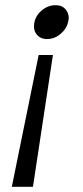

<svg xmlns="http://www.w3.org/2000/svg" viewBox="-20 -504 320 740"><path d="M107 216H25.5L129 -292H184ZM161 -353.5Q136 -353.5 121.5 -371Q111 -384 111 -401.5Q111 -438.5 141 -464Q165 -484 194.5 -484Q220 -484 233.5 -467Q244.5 -453.5 245 -435Q242.5 -398 214.5 -374.5Q191.5 -353.5 161 -353.5Z"/></svg>

Font: Lucymar Sans
Style: Italic
Weight: 400
Italic angle: -10°
Foundry: The League of Moveable Type (original font) / Main changes by Cristiano Sobral with portions from Mirco Monsees
Version: Version 2.00;August 30, 2020;FontCreator 13.0.0.2681 64-bit